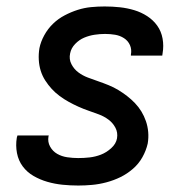

<svg xmlns="http://www.w3.org/2000/svg" viewBox="-20 -562 590 594"><path d="M222 12Q197 12 173 9.5Q149 7 126.5 0.5Q104 -6 84 -17.5Q64 -29 50.5 -47Q37 -65 32.5 -88.5Q28 -112 32 -136L34 -143H131L130 -140Q127 -123 135 -108.5Q143 -94 157 -86Q171 -78 188 -75.5Q205 -73 222 -73Q240 -73 257.5 -75Q275 -77 292 -83.5Q309 -90 324 -103.5Q339 -117 342 -134Q345 -152 337 -167Q329 -182 315.5 -192Q302 -202 286 -208Q270 -214 254 -219.5Q238 -225 222.5 -232Q207 -239 192.5 -247Q178 -255 164.5 -265Q151 -275 140 -287Q129 -299 120 -313Q111 -327 106 -343Q101 -359 100 -377Q99 -395 102 -413Q106 -433 117 -453Q128 -473 144 -488.5Q160 -504 180 -514.5Q200 -525 220.5 -531.5Q241 -538 262 -540Q283 -542 304 -542Q328 -542 351 -539.5Q374 -537 395.5 -530.5Q417 -524 435.5 -512Q454 -500 466.5 -482.5Q479 -465 483 -442.5Q487 -420 483 -397L482 -390H385V-393Q388 -409 382 -422.5Q376 -436 363.5 -444Q351 -452 336 -454.5Q321 -457 305 -457Q289 -457 272.5 -454.5Q256 -452 240.5 -445.5Q225 -439 212.5 -426Q200 -413 197 -397Q193 -379 201 -363.5Q209 -348 222.5 -338Q236 -328 252 -322Q268 -316 284 -310.5Q300 -305 316 -298.5Q332 -292 346 -283.5Q360 -275 373 -265Q386 -255 397.5 -243Q409 -231 417.5 -217Q426 -203 431.5 -187Q437 -171 438.5 -153.5Q440 -136 437 -118Q432 -96 420.5 -75.5Q409 -55 391 -39.5Q373 -24 352.5 -14Q332 -4 309.5 2Q287 8 265 10Q243 12 222 12Z"/></svg>

Font: Lode Dark
Style: Bold Italic
Weight: 700
Italic angle: -11°
Monospace: yes
Designer: Belleve Invis
Foundry: Belleve Invis
Version: Version 29.2.0; ttfautohint (v1.8.3)